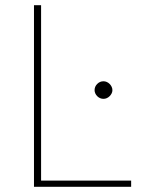

<svg xmlns="http://www.w3.org/2000/svg" viewBox="-20 -723 560 743"><path d="M487.5 -24V0H111.5V-703H139V-24ZM415 -374Q415 -367.5 412 -361.5Q409 -355.5 404.2 -350.8Q399.5 -346 393.2 -343.2Q387 -340.5 380.5 -340.5Q373.5 -340.5 367.2 -343.2Q361 -346 356.2 -350.8Q351.5 -355.5 348.8 -361.5Q346 -367.5 346 -374Q346 -388 356.2 -398.2Q366.5 -408.5 380.5 -408.5Q387 -408.5 393.2 -405.8Q399.5 -403 404.2 -398.2Q409 -393.5 412 -387.2Q415 -381 415 -374Z"/></svg>

Font: Lato ExtraLight
Style: Regular
Weight: 275
Designer: Lukasz Dziedzic with Adam Twardoch and Botio Nikoltchev
Foundry: tyPoland Lukasz Dziedzic
Version: Version 2.015; 2015-08-06; http://www.latofonts.com/